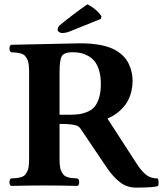

<svg xmlns="http://www.w3.org/2000/svg" viewBox="-20 -853 756 883"><path d="M381.8 -833Q400.9 -824.2 419.2 -808.6Q437.5 -793 446.8 -777.8L443.8 -766.1L299.8 -708Q282.7 -701.2 265.1 -701.2Q258.3 -701.2 251.7 -705.6Q245.1 -710 245.1 -715.8Q245.1 -728.5 254.9 -736.8Q271 -751 311.8 -782Q352.5 -813 381.8 -833ZM443.8 -466.8Q443.8 -502 435.8 -528.8Q427.7 -555.7 415 -571.3Q402.3 -586.9 384.5 -596.4Q366.7 -606 349.9 -609.4Q333 -612.8 314 -612.8Q275.4 -612.8 264.6 -595Q253.9 -577.1 253.9 -523.9V-325.2H296.9Q324.7 -325.2 344.7 -328.1Q364.7 -331.1 384.5 -339.8Q404.3 -348.6 416.5 -364Q428.7 -379.4 436.3 -405.3Q443.8 -431.2 443.8 -466.8ZM346.2 -653.8Q458 -653.8 513.2 -621.1Q555.2 -596.2 572.5 -558.6Q589.8 -521 589.8 -483.9Q589.8 -447.3 579.6 -416.7Q569.3 -386.2 552 -365.5Q534.7 -344.7 515.4 -330.8Q496.1 -316.9 474.1 -308.1L609.9 -98.1Q632.8 -63.5 653.6 -47.9Q674.3 -32.2 706.1 -32.2Q709 -26.4 709.2 -14.6Q709.5 -2.9 707 2Q691.4 9.8 605 9.8Q564 9.8 532.2 -14.6Q500.5 -39.1 473.1 -79.1L356 -252.9Q348.1 -266.1 340.3 -271.5Q332.5 -276.9 313 -280Q293.5 -283.2 253.9 -283.2V-122.1Q253.9 -101.6 255.9 -86.9Q257.8 -72.3 263.4 -62.5Q269 -52.7 274.4 -47.1Q279.8 -41.5 291 -38.3Q302.2 -35.2 311.3 -34.2Q320.3 -33.2 336.9 -32.2Q344.2 -27.8 344.2 -15.1Q344.2 -2.4 336.9 2Q256.8 0 185.1 0Q110.8 0 30.8 2Q23.4 -2.4 23.4 -15.1Q23.4 -27.8 30.8 -32.2Q47.4 -33.2 56.4 -34.2Q65.4 -35.2 76.7 -38.3Q87.9 -41.5 93.3 -47.1Q98.6 -52.7 104.2 -62.5Q109.9 -72.3 111.8 -86.9Q113.8 -101.6 113.8 -122.1V-522.9Q113.8 -543.5 111.8 -558.1Q109.9 -572.8 104.2 -582.5Q98.6 -592.3 93.3 -597.9Q87.9 -603.5 76.7 -606.7Q65.4 -609.9 56.4 -610.8Q47.4 -611.8 30.8 -612.8Q23.4 -617.2 23.4 -629.9Q23.4 -642.6 30.8 -647Q50.8 -647 188.5 -650.4Q326.2 -653.8 346.2 -653.8Z"/></svg>

Font: Linux Libertine G
Style: Bold
Weight: 700
Designer: Philipp H. Poll
Foundry: Philipp H. Poll
Version: Version 5.0.3